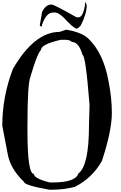

<svg xmlns="http://www.w3.org/2000/svg" viewBox="-33 -1670 1073 1706"><path d="M497.1 -1386.7Q272.5 -1386.7 81.1 -1056.6Q-12.7 -810.5 -12.7 -552.7L34.2 -308.6Q55.7 -172.9 179.7 -54.7Q179.7 -24.4 404.3 15.6H429.7Q536.1 15.6 632.8 -9.8Q788.1 -89.8 872.1 -239.3Q960.9 -505.9 960.9 -668Q960.9 -800.8 929.7 -957Q884.8 -1196.3 757.8 -1321.3Q699.2 -1382.8 554.7 -1406.2ZM210.9 -552.7Q210.9 -924.8 237.3 -987.3Q295.9 -1190.4 331.1 -1226.6Q331.1 -1276.4 507.8 -1316.4H549.8Q586.9 -1316.4 606.4 -1296.9Q668 -1296.9 700.2 -1181.6Q727.5 -1181.6 762.7 -737.3L757.8 -558.6Q757.8 -199.2 664.1 -128.9Q637.7 -48.8 435.5 -48.8H409.2Q268.6 -84 268.6 -124Q210.9 -124 210.9 -507.8ZM728.5 -1650.4Q721.7 -1650.4 721.7 -1623Q705.1 -1515.6 662.1 -1515.6L644.5 -1517.6Q447.3 -1629.9 424.8 -1629.9Q373 -1629.9 340.8 -1563.5L320.3 -1443.4L332 -1433.6Q340.8 -1433.6 340.8 -1451.2Q378.9 -1558.6 437.5 -1558.6H460Q482.4 -1558.6 529.3 -1517.6Q622.1 -1416 648.4 -1416Q664.1 -1419.9 683.6 -1441.4Q737.3 -1545.9 737.3 -1623Z"/></svg>

Font: Elementary Gothic 
Style: Regular
Weight: 400
Designer: Bill Roach / W.K. Roach
Version: Version 1.00 April 18, 2012, initial release